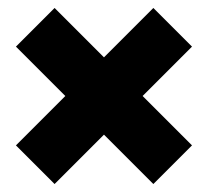

<svg xmlns="http://www.w3.org/2000/svg" viewBox="-20 -552 522 482"><path d="M462 -187 365 -90 20 -435 117 -532ZM365 -532 462 -435 117 -90 20 -187Z"/></svg>

Font: Teko Variable Light
Style: Regular
Weight: 300
Designer: Manushi Parikh, Jonny Pinhorn
Foundry: Indian Type Foundry
Version: Version 3.000